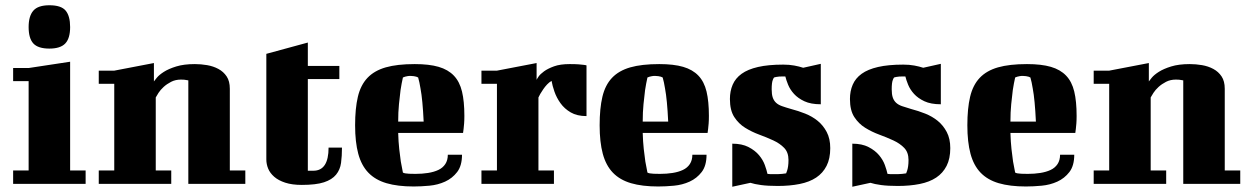

<svg xmlns="http://www.w3.org/2000/svg" viewBox="-20 -700 4757 731"><path d="M30 -441H89L247 -465V-51H306V0H30V-51H89V-391H30ZM89 -597Q89 -639 107 -659.5Q125 -680 168 -680Q213 -680 230 -659.5Q247 -639 247 -597Q247 -554 228.5 -534.5Q210 -515 168 -515Q125 -515 107 -534.5Q89 -554 89 -597Z M356 -431H415L566 -460V-390Q568 -393 577 -404Q586 -415 604 -426.5Q622 -438 651 -447Q680 -456 722 -456Q745 -456 768.5 -452Q792 -448 811.5 -437.5Q831 -427 843 -409Q855 -391 855 -362V-51H914V0H697V-394Q695 -394 691 -395Q683 -397 669 -397Q648 -397 631.5 -388.5Q615 -380 603 -369Q591 -358 583.5 -346.5Q576 -335 573 -329V-51H632V0H356V-51H415V-381H356Z M994 -495 1152 -538V-449H1272V-399H1152V-50H1173Q1231 -50 1231 -138H1282Q1282 -106 1278.5 -80Q1275 -54 1259.5 -35Q1244 -16 1213.5 -6Q1183 4 1129 4Q1092 4 1066 -4.5Q1040 -13 1024 -27Q1008 -41 1001 -58Q994 -75 994 -93Z M1559 -456Q1614 -456 1650 -445.5Q1686 -435 1708 -412Q1730 -389 1739 -351.5Q1748 -314 1748 -259Q1748 -242 1747 -229.5Q1746 -217 1745 -209Q1744 -199 1743 -194H1496Q1497 -160 1500 -132.5Q1503 -105 1506 -85Q1510 -61 1514 -43Q1517 -41 1523 -40Q1528 -39 1537.5 -38.5Q1547 -38 1562 -38Q1587 -38 1609.5 -41.5Q1632 -45 1649 -53Q1666 -61 1675.5 -75.5Q1685 -90 1685 -111H1739Q1739 -69 1720.5 -45Q1702 -21 1674.5 -8.5Q1647 4 1615 7Q1583 10 1555 10Q1494 10 1451.5 -2.5Q1409 -15 1382.5 -42.5Q1356 -70 1344 -114.5Q1332 -159 1332 -223Q1332 -287 1342.5 -331.5Q1353 -376 1379 -403.5Q1405 -431 1448.5 -443.5Q1492 -456 1559 -456ZM1514 -405Q1509 -383 1505 -357Q1502 -334 1499 -303.5Q1496 -273 1496 -237H1593Q1591 -279 1588 -310.5Q1585 -342 1581 -363Q1577 -388 1572 -405Q1569 -406 1565 -408Q1561 -409 1555.5 -410Q1550 -411 1543 -411Q1536 -411 1531 -410Q1526 -409 1522 -408Q1518 -406 1514 -405Z M1813 -431H1872L2023 -460V-396Q2024 -399 2030.5 -408.5Q2037 -418 2051.5 -428.5Q2066 -439 2089.5 -447.5Q2113 -456 2149 -456Q2171 -456 2183.5 -455Q2196 -454 2203 -453Q2211 -452 2213 -451V-258Q2177 -258 2153 -272Q2129 -286 2114 -307Q2099 -328 2091 -351Q2083 -374 2080 -392Q2071 -387 2063 -378.5Q2055 -370 2048.5 -360.5Q2042 -351 2037 -342.5Q2032 -334 2030 -329V-51H2089V0H1813V-51H1872V-381H1813Z M2490 -456Q2545 -456 2581 -445.5Q2617 -435 2639 -412Q2661 -389 2670 -351.5Q2679 -314 2679 -259Q2679 -242 2678 -229.5Q2677 -217 2676 -209Q2675 -199 2674 -194H2427Q2428 -160 2431 -132.5Q2434 -105 2437 -85Q2441 -61 2445 -43Q2448 -41 2454 -40Q2459 -39 2468.5 -38.5Q2478 -38 2493 -38Q2518 -38 2540.5 -41.5Q2563 -45 2580 -53Q2597 -61 2606.5 -75.5Q2616 -90 2616 -111H2670Q2670 -69 2651.5 -45Q2633 -21 2605.5 -8.5Q2578 4 2546 7Q2514 10 2486 10Q2425 10 2382.5 -2.5Q2340 -15 2313.5 -42.5Q2287 -70 2275 -114.5Q2263 -159 2263 -223Q2263 -287 2273.5 -331.5Q2284 -376 2310 -403.5Q2336 -431 2379.5 -443.5Q2423 -456 2490 -456ZM2445 -405Q2440 -383 2436 -357Q2433 -334 2430 -303.5Q2427 -273 2427 -237H2524Q2522 -279 2519 -310.5Q2516 -342 2512 -363Q2508 -388 2503 -405Q2500 -406 2496 -408Q2492 -409 2486.5 -410Q2481 -411 2474 -411Q2467 -411 2462 -410Q2457 -409 2453 -408Q2449 -406 2445 -405Z M2962 -454Q2985 -454 3004 -450.5Q3023 -447 3038 -442L3105 -457V-303Q3067 -303 3042.5 -314.5Q3018 -326 3003 -342.5Q2988 -359 2980.5 -377.5Q2973 -396 2970 -409H2962Q2953 -409 2946.5 -408.5Q2940 -408 2935 -407Q2930 -406 2927 -405Q2924 -401 2922 -395Q2920 -390 2919 -381Q2918 -372 2918 -360Q2918 -341 2922 -329Q2926 -317 2934.5 -309Q2943 -301 2957 -296Q2971 -291 2992 -285Q3019 -278 3045.5 -267.5Q3072 -257 3093 -240Q3114 -223 3127.5 -197.5Q3141 -172 3141 -136Q3141 -96 3127 -68.5Q3113 -41 3087.5 -24Q3062 -7 3024.5 0.5Q2987 8 2941 8Q2903 8 2877.5 4.5Q2852 1 2837 -4L2768 11V-153Q2805 -153 2830 -140Q2855 -127 2870 -109Q2885 -91 2892 -71.5Q2899 -52 2902 -38Q2908 -37 2913 -37H2942Q2951 -37 2958 -38Q2966 -39 2973 -40Q2975 -44 2977 -51Q2979 -57 2980.5 -67Q2982 -77 2982 -91Q2982 -120 2965.5 -137Q2949 -154 2924 -165.5Q2899 -177 2870.5 -187.5Q2842 -198 2817 -213.5Q2792 -229 2775.5 -254.5Q2759 -280 2759 -323Q2759 -353 2769.5 -377.5Q2780 -402 2803.5 -419Q2827 -436 2866 -445Q2905 -454 2962 -454Z M3419 -454Q3442 -454 3461 -450.5Q3480 -447 3495 -442L3562 -457V-303Q3524 -303 3499.5 -314.5Q3475 -326 3460 -342.5Q3445 -359 3437.5 -377.5Q3430 -396 3427 -409H3419Q3410 -409 3403.5 -408.5Q3397 -408 3392 -407Q3387 -406 3384 -405Q3381 -401 3379 -395Q3377 -390 3376 -381Q3375 -372 3375 -360Q3375 -341 3379 -329Q3383 -317 3391.5 -309Q3400 -301 3414 -296Q3428 -291 3449 -285Q3476 -278 3502.5 -267.5Q3529 -257 3550 -240Q3571 -223 3584.5 -197.5Q3598 -172 3598 -136Q3598 -96 3584 -68.5Q3570 -41 3544.5 -24Q3519 -7 3481.5 0.5Q3444 8 3398 8Q3360 8 3334.5 4.5Q3309 1 3294 -4L3225 11V-153Q3262 -153 3287 -140Q3312 -127 3327 -109Q3342 -91 3349 -71.5Q3356 -52 3359 -38Q3365 -37 3370 -37H3399Q3408 -37 3415 -38Q3423 -39 3430 -40Q3432 -44 3434 -51Q3436 -57 3437.5 -67Q3439 -77 3439 -91Q3439 -120 3422.5 -137Q3406 -154 3381 -165.5Q3356 -177 3327.5 -187.5Q3299 -198 3274 -213.5Q3249 -229 3232.5 -254.5Q3216 -280 3216 -323Q3216 -353 3226.5 -377.5Q3237 -402 3260.5 -419Q3284 -436 3323 -445Q3362 -454 3419 -454Z M3890 -456Q3945 -456 3981 -445.5Q4017 -435 4039 -412Q4061 -389 4070 -351.5Q4079 -314 4079 -259Q4079 -242 4078 -229.5Q4077 -217 4076 -209Q4075 -199 4074 -194H3827Q3828 -160 3831 -132.5Q3834 -105 3837 -85Q3841 -61 3845 -43Q3848 -41 3854 -40Q3859 -39 3868.5 -38.5Q3878 -38 3893 -38Q3918 -38 3940.5 -41.5Q3963 -45 3980 -53Q3997 -61 4006.5 -75.5Q4016 -90 4016 -111H4070Q4070 -69 4051.5 -45Q4033 -21 4005.5 -8.5Q3978 4 3946 7Q3914 10 3886 10Q3825 10 3782.5 -2.5Q3740 -15 3713.5 -42.5Q3687 -70 3675 -114.5Q3663 -159 3663 -223Q3663 -287 3673.5 -331.5Q3684 -376 3710 -403.5Q3736 -431 3779.5 -443.5Q3823 -456 3890 -456ZM3845 -405Q3840 -383 3836 -357Q3833 -334 3830 -303.5Q3827 -273 3827 -237H3924Q3922 -279 3919 -310.5Q3916 -342 3912 -363Q3908 -388 3903 -405Q3900 -406 3896 -408Q3892 -409 3886.5 -410Q3881 -411 3874 -411Q3867 -411 3862 -410Q3857 -409 3853 -408Q3849 -406 3845 -405Z M4144 -431H4203L4354 -460V-390Q4356 -393 4365 -404Q4374 -415 4392 -426.5Q4410 -438 4439 -447Q4468 -456 4510 -456Q4533 -456 4556.5 -452Q4580 -448 4599.5 -437.5Q4619 -427 4631 -409Q4643 -391 4643 -362V-51H4702V0H4485V-394Q4483 -394 4479 -395Q4471 -397 4457 -397Q4436 -397 4419.5 -388.5Q4403 -380 4391 -369Q4379 -358 4371.5 -346.5Q4364 -335 4361 -329V-51H4420V0H4144V-51H4203V-381H4144Z"/></svg>

Font: Bigshot One
Style: Regular
Weight: 400
Designer: Gesine Todt
Foundry: Gesine Todt
Version: Version 1.001